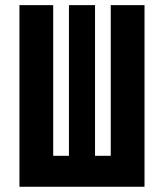

<svg xmlns="http://www.w3.org/2000/svg" viewBox="-20 -713 626 733"><path d="M402.8 0V-693.4H531.7V0ZM74.7 0V-118.2H513.7V0ZM54.2 0V-693.4H183.1V0ZM243.2 0V-693.4H342.8V0Z"/></svg>

Font: Cascadia Mono
Style: Regular
Weight: 400
Monospace: yes
Designer: Aaron Bell
Foundry: Saja Typeworks
Version: Version 2404.023